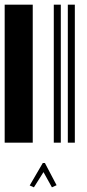

<svg xmlns="http://www.w3.org/2000/svg" viewBox="-20 -610 370 821"><path d="M0 0V-590H120V0ZM210 0V-590H240V0ZM270 0V-590H300V0ZM107 183 163 87H172L222 182L202 191L166 126L125 191Z"/></svg>

Font: Libre Barcode 128 Text
Style: Regular
Weight: 400
Version: Version 1.005; ttfautohint (v1.8.3)